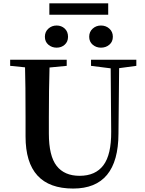

<svg xmlns="http://www.w3.org/2000/svg" viewBox="-20 -1095 856 1134"><path d="M576.2 -944.3Q605.5 -944.3 626 -925.8Q646.5 -907.2 646.5 -877.9Q646.5 -848.6 626 -831.1Q605.5 -813.5 576.2 -813.5Q547.9 -813.5 527.3 -831.1Q506.8 -848.6 506.8 -877.9Q506.8 -907.2 527.3 -925.8Q547.9 -944.3 576.2 -944.3ZM619.1 -1075.2V-1007.8H271.5V-1075.2ZM381.8 -877.9Q381.8 -848.6 362.3 -831.1Q342.8 -813.5 314.5 -813.5Q286.1 -813.5 265.6 -831.1Q245.1 -848.6 245.1 -877.9Q245.1 -907.2 265.6 -925.8Q286.1 -944.3 314.5 -944.3Q342.8 -944.3 362.3 -926.3Q381.8 -908.2 381.8 -877.9ZM785.2 -742.2V-706.1L683.6 -692.4L679.7 -305.7Q678.7 18.6 412.1 18.6Q130.9 18.6 130.9 -289.1V-400.4Q130.9 -598.6 127.9 -697.3L40 -706.1V-742.2H374V-706.1L272.5 -696.3Q268.6 -567.4 268.6 -400.4V-306.6Q268.6 -173.8 314.5 -115.2Q360.4 -56.6 450.2 -56.6Q543.9 -56.6 590.8 -119.1Q637.7 -181.6 636.7 -317.4L633.8 -691.4L517.6 -706.1V-742.2Z"/></svg>

Font: GenYoMin TW TTF Bold
Style: Regular
Weight: 700
Version: Version 1.300